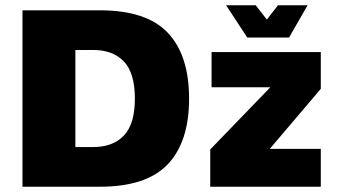

<svg xmlns="http://www.w3.org/2000/svg" viewBox="-20 -706 1278 726"><path d="M65 0V-667H358Q534 -667 614.5 -582Q695 -497 695 -333Q695 -170 614.5 -85Q534 0 358 0ZM265 -150H333Q407 -150 448.5 -193.5Q490 -237 490 -333Q490 -430 448.5 -473.5Q407 -517 333 -517H265ZM775 0V-141L1036 -411L1050 -376H780V-509H1193V-370L960 -96L953 -143H1193V0ZM915 -564 835 -686H947L989 -632L1031 -686H1143L1073 -564Z"/></svg>

Font: Maven Pro Black
Style: Regular
Weight: 900
Designer: Joe Prince
Foundry: Joe Prince
Version: Version 2.103